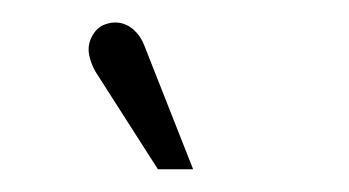

<svg xmlns="http://www.w3.org/2000/svg" viewBox="-20 -761 307 169"><path d="M107 -721Q104 -729 98 -734.5Q92 -740 84.5 -741Q77 -742 69 -738Q63 -734 60 -727Q57 -720 58.5 -712.5Q60 -705 64 -698L119 -612H150Z"/></svg>

Font: Advent Pro Light
Style: Regular
Weight: 300
Version: Version 3.000